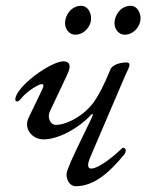

<svg xmlns="http://www.w3.org/2000/svg" viewBox="-20 -630 512 664"><path d="M240 -510C270 -510 295 -537 295 -567C295 -588 282 -610 261 -610C229 -610 205 -581 205 -549C205 -529 220 -510 240 -510ZM411 -510C441 -510 466 -537 466 -567C466 -588 453 -610 432 -610C400 -610 376 -581 376 -549C376 -529 391 -510 411 -510ZM242 14C305 14 358 -33 410 -96C412 -99 415 -105 415 -110C415 -115 410 -119 406 -119C405 -119 404 -119 403 -118C393 -108 327 -47 295 -47C283 -47 281 -60 292 -86L414 -371C423 -391 438 -414 417 -414C402 -414 370 -409 362 -390C339 -334 322 -303 308 -282C276 -234 214 -198 172 -198C158 -198 139 -220 155 -250L213 -373C228 -404 220 -418 200 -418C155 -418 33 -329 33 -286C33 -282 35 -279 39 -279C42 -279 47 -282 53 -289C71 -313 113 -339 124 -339C134 -339 131 -331 121 -310L79 -223C61 -186 90 -148 131 -148C180 -148 249 -184 294 -232C297 -235 298 -236 300 -236C302 -236 301 -232 297 -222C278 -182 244 -114 224 -69C216 -49 210 -34 210 -28C210 -6 222 14 242 14Z"/></svg>

Font: EB Garamond
Style: Italic
Weight: 400
Italic angle: -17.2°
Designer: Georg Duffner and Octavio Pardo
Foundry: Georg Duffner
Version: Version 1.000;PS 001.000;hotconv 1.0.88;makeotf.lib2.5.64775